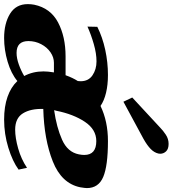

<svg xmlns="http://www.w3.org/2000/svg" viewBox="21 -878 859 956"><g transform="rotate(90 451.0 -399.5)"><path d="M458 -628 608 -767Q622 -781 643 -795Q664 -809 689 -809Q714 -809 726 -796.5Q738 -784 738 -767Q738 -761 737 -758Q732 -737 714 -719.5Q696 -702 664 -684L479 -584ZM-7 -108Q-7 -124 -4 -140Q13 -221 84 -258.5Q155 -296 253 -296H347Q360 -332 376 -357Q377 -362 377 -371Q377 -410 347.5 -430Q318 -450 278 -450Q239 -450 192 -436.5Q145 -423 105 -405L106 -454Q158 -480 220.5 -493.5Q283 -507 346 -507Q395 -507 434.5 -497.5Q474 -488 500 -470Q577 -507 675 -507Q798 -507 853.5 -483.5Q909 -460 909 -402Q909 -393 905 -369Q886 -276 776.5 -232.5Q667 -189 515 -185Q513 -122 537 -83.5Q561 -45 618 -45Q659 -45 712 -60Q765 -75 808 -104L817 -62Q776 -32 708 -11Q640 10 568 10Q503 10 454.5 -7Q406 -24 376 -56Q339 -25 280 -7.5Q221 10 162 10Q89 10 41 -19.5Q-7 -49 -7 -108ZM741 -362Q744 -377 744 -389Q744 -449 675 -449Q617 -449 579 -392Q541 -335 524 -250L521 -239Q606 -251 668 -278.5Q730 -306 741 -362ZM351 -90Q328 -133 328 -186Q328 -208 333 -238H285Q258 -238 233 -221Q208 -204 192.5 -174.5Q177 -145 177 -111Q177 -52 236 -52Q262 -52 293 -63Q324 -74 351 -90Z"/></g></svg>

Font: Trirong Black
Style: Italic
Weight: 900
Italic angle: -12°
Designer: Katatrad Team
Foundry: CadsonDemak
Version: Version 1.001